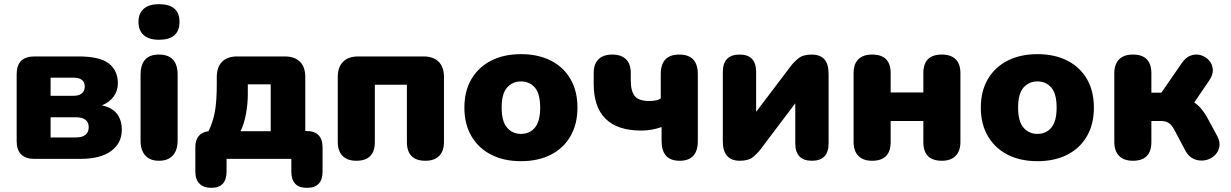

<svg xmlns="http://www.w3.org/2000/svg" viewBox="-20 -763 5910 922"><path d="M223 -103H343Q406 -103 406 -152Q406 -200 343 -200H223ZM223 -303H334Q359 -303 373 -314.5Q387 -326 387 -347Q387 -369 373 -379.5Q359 -390 334 -390H223ZM146 0Q60 0 60 -86V-407Q60 -492 146 -492H356Q461 -492 503.5 -457.5Q546 -423 546 -364Q546 -327 525.5 -299Q505 -271 469 -257Q520 -246 542.5 -215.5Q565 -185 565 -140Q565 -76 514 -38Q463 0 364 0Z M743 9Q700 9 677.5 -16.5Q655 -42 655 -88V-404Q655 -501 743 -501Q833 -501 833 -404V-88Q833 -42 810 -16.5Q787 9 743 9ZM743 -572Q696 -572 670.5 -594Q645 -616 645 -658Q645 -699 670.5 -721Q696 -743 743 -743Q842 -743 842 -658Q842 -572 743 -572Z M1135 -133H1280V-358H1170V-311Q1170 -263 1161 -215Q1152 -167 1135 -133ZM994 139Q958 139 938 119Q918 99 918 61V-55Q918 -124 981 -133Q1002 -174 1011.5 -224.5Q1021 -275 1021 -359V-393Q1021 -441 1046.5 -466.5Q1072 -492 1119 -492H1347Q1395 -492 1420.5 -466.5Q1446 -441 1446 -393V-134H1450Q1529 -134 1529 -55V61Q1529 139 1454 139Q1379 139 1379 61V0H1068V61Q1068 139 994 139Z M1691 9Q1648 9 1625 -14.5Q1602 -38 1602 -81V-393Q1602 -441 1627.5 -466.5Q1653 -492 1701 -492H2013Q2061 -492 2086.5 -466.5Q2112 -441 2112 -393V-81Q2112 -38 2089 -14.5Q2066 9 2023 9Q1934 9 1934 -81V-356H1780V-81Q1780 9 1691 9Z M2482 11Q2400 11 2339 -20Q2278 -51 2244 -109Q2210 -167 2210 -246Q2210 -326 2244 -383.5Q2278 -441 2339 -472Q2400 -503 2482 -503Q2564 -503 2625 -472Q2686 -441 2719.5 -383.5Q2753 -326 2753 -246Q2753 -167 2719.5 -109Q2686 -51 2625 -20Q2564 11 2482 11ZM2482 -120Q2523 -120 2548.5 -150Q2574 -180 2574 -246Q2574 -313 2548.5 -342.5Q2523 -372 2482 -372Q2441 -372 2415 -342.5Q2389 -313 2389 -246Q2389 -180 2415 -150Q2441 -120 2482 -120Z M3244 9Q3157 9 3157 -86V-153Q3132 -144 3107.5 -140Q3083 -136 3060 -136Q2831 -136 2831 -361V-412Q2831 -456 2854 -478.5Q2877 -501 2920 -501Q2963 -501 2986 -478.5Q3009 -456 3009 -412V-377Q3009 -325 3028.5 -301.5Q3048 -278 3097 -278Q3113 -278 3127.5 -280.5Q3142 -283 3153 -290V-407Q3153 -501 3242 -501Q3331 -501 3331 -407V-86Q3331 9 3244 9Z M3533 9Q3451 9 3451 -85V-417Q3451 -501 3532 -501Q3611 -501 3611 -417V-226L3777 -445Q3791 -464 3813.5 -482.5Q3836 -501 3877 -501Q3918 -501 3938.5 -478.5Q3959 -456 3959 -407V-75Q3959 9 3879 9Q3799 9 3799 -75V-267L3633 -47Q3620 -29 3597.5 -10Q3575 9 3533 9Z M4168 9Q4125 9 4102 -14.5Q4079 -38 4079 -81V-412Q4079 -456 4102 -478.5Q4125 -501 4168 -501Q4257 -501 4257 -412V-319H4414V-412Q4414 -501 4503 -501Q4546 -501 4569 -478.5Q4592 -456 4592 -412V-81Q4592 -38 4569 -14.5Q4546 9 4503 9Q4414 9 4414 -81V-182H4257V-81Q4257 9 4168 9Z M4962 11Q4880 11 4819 -20Q4758 -51 4724 -109Q4690 -167 4690 -246Q4690 -326 4724 -383.5Q4758 -441 4819 -472Q4880 -503 4962 -503Q5044 -503 5105 -472Q5166 -441 5199.5 -383.5Q5233 -326 5233 -246Q5233 -167 5199.5 -109Q5166 -51 5105 -20Q5044 11 4962 11ZM4962 -120Q5003 -120 5028.5 -150Q5054 -180 5054 -246Q5054 -313 5028.5 -342.5Q5003 -372 4962 -372Q4921 -372 4895 -342.5Q4869 -313 4869 -246Q4869 -180 4895 -150Q4921 -120 4962 -120Z M5420 9Q5377 9 5354 -14.5Q5331 -38 5331 -81V-411Q5331 -455 5354 -478Q5377 -501 5420 -501Q5509 -501 5509 -411V-318H5557L5655 -460Q5674 -488 5698.5 -496.5Q5723 -505 5746.5 -498Q5770 -491 5786 -473Q5802 -455 5804 -430Q5806 -405 5787 -377L5715 -271Q5734 -258 5749.5 -239.5Q5765 -221 5777 -199L5825 -110Q5841 -80 5835 -55Q5829 -30 5809.5 -13.5Q5790 3 5764 7Q5738 11 5713 0.5Q5688 -10 5672 -40L5619 -140Q5606 -164 5591.5 -173Q5577 -182 5555 -182H5509V-81Q5509 9 5420 9Z"/></svg>

Font: Chiron GoRound TC H
Style: Regular
Weight: 900
Designer: Ryoko NISHIZUKA 西塚涼子 (kana, bopomofo & ideographs); Paul D. Hunt (Latin, Greek & Cyrillic); Sandoll Communications 산돌커뮤니
Foundry: Adobe
Version: Version 1.000;hotconv 1.1.1;makeotfexe 2.6.0